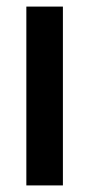

<svg xmlns="http://www.w3.org/2000/svg" viewBox="-20 -563 272 583"><path d="M171 0V-543H60V0Z"/></svg>

Font: Noto Sans Lao Looped ExtraCondensed SemiBold
Style: Regular
Weight: 600
Width: 2
Designer: Mark Frömberg, Ben Mitchell
Foundry: The Fontpad Ltd
Version: Version 1.002